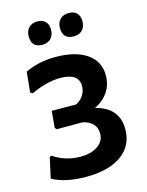

<svg xmlns="http://www.w3.org/2000/svg" viewBox="-128 -939 786 1027"><g transform="rotate(-15 265.0 -425.5)"><path d="M181 -861Q209 -861 225 -845Q241 -829 241 -800Q241 -769 223.5 -751Q206 -733 176 -733Q116 -733 116 -795Q116 -825 133.5 -843Q151 -861 181 -861ZM355 -861Q383 -861 399 -845Q415 -829 415 -800Q415 -769 397.5 -751Q380 -733 350 -733Q289 -733 289 -795Q289 -825 306.5 -843Q324 -861 355 -861ZM220 10Q105 10 33 -30L58 -143L68 -148Q135 -102 219 -102Q278 -102 314.5 -127.5Q351 -153 351 -195Q351 -260 275 -277H132L124 -287L132 -379L266 -378Q292 -390 307.5 -413.5Q323 -437 323 -466Q323 -537 220 -537Q147 -537 59 -496L46 -503L57 -616Q132 -652 225 -652Q336 -652 398.5 -608.5Q461 -565 461 -488Q461 -437 434.5 -397Q408 -357 360 -334Q487 -302 487 -183Q487 -92 416.5 -41Q346 10 220 10Z"/></g></svg>

Font: Alegreya Sans SC
Style: Bold
Weight: 700
Designer: Juan Pablo del Peral
Foundry: Huerta Tipografica
Version: Version 2.007